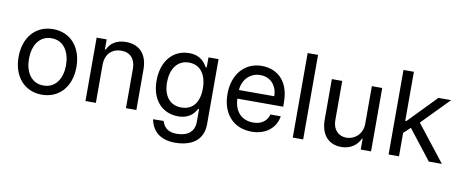

<svg xmlns="http://www.w3.org/2000/svg" viewBox="-77 -1069 3907 1627"><g transform="rotate(10 1877.0 -255.5)"><path d="M299 11.4C448.2 11.4 547.9 -100.9 547.9 -269.9C547.9 -440.3 448.2 -552.6 299 -552.6C149.9 -552.6 50.1 -440.3 50.1 -269.9C50.1 -100.9 149.9 11.4 299 11.4ZM139.6 -269.9C139.6 -378.2 190 -474.1 299 -474.1C408 -474.1 458.5 -378.2 458.5 -269.9C458.5 -161.9 408 -67.5 299 -67.5C190 -67.5 139.6 -161.9 139.6 -269.9Z M762.8 -327.1C762.8 -420.1 820.3 -473 899.1 -473C975.5 -473 1021.7 -423.3 1021.7 -339.1V0H1111.2V-346.6C1111.2 -484.7 1036.9 -552.6 926.1 -552.6C843.8 -552.6 792.3 -515.3 766.7 -459.2H759.6V-545.5H673.3V0H762.8Z M1480.1 215.9C1619 215.9 1722.3 155.2 1722.3 14.9V-545.5H1635.7V-458.5H1627.5C1608.7 -488.3 1573.9 -552.6 1468.8 -552.6C1332.4 -552.6 1236.5 -444.6 1236.5 -275.6C1236.5 -104 1335.9 -8.5 1467.3 -8.5C1572.1 -8.5 1607.6 -69.2 1626.1 -100.5H1633.2V9.2C1633.2 99.1 1571.4 139.2 1481.5 139.2C1415.8 139.2 1373.9 112.9 1354.8 51.1L1264.2 52.6C1284.1 153.4 1353.7 215.9 1480.1 215.9ZM1326.3 -276.6C1326.3 -386 1377.8 -473.4 1481.9 -473.4C1581.7 -473.4 1634.6 -392.8 1634.6 -276.6C1634.6 -158 1580.3 -87 1481.9 -87C1379.3 -87 1326.3 -164.8 1326.3 -276.6Z M2103.7 11.4C2230.5 11.4 2311.1 -62.5 2325.6 -159.8H2236.9C2221.6 -101.6 2172.6 -67.1 2103.7 -67.1C2007.5 -67.1 1941.4 -129.6 1937.5 -243.6H2331.7V-279.5C2331.7 -481.2 2211.6 -552.6 2095.2 -552.6C1946.4 -552.6 1848 -436.4 1848 -268.5C1848 -100.5 1945 11.4 2103.7 11.4ZM1937.9 -317.8C1942.8 -400.6 2002.1 -474.1 2095.5 -474.1C2184.3 -474.1 2241.5 -407.7 2241.5 -317.8Z M2546.5 -727.3H2457V0H2546.5Z M3041.5 -223.7C3041.5 -123.9 2965.6 -77.8 2903.8 -77.8C2835.2 -77.8 2786.6 -127.8 2786.6 -206.3V-545.5H2697.1V-198.9C2697.1 -60.7 2771 7.1 2873.9 7.1C2956.3 7.1 3010.7 -36.9 3036.2 -93H3041.9V0H3130.7V-545.5H3041.5Z M3281.6 0H3371.1V-201.7L3428.3 -255.3L3627.8 0H3740.1L3495.4 -312.1L3723.7 -545.5H3614.3L3381 -305.4H3371.1V-727.3H3281.6Z"/></g></svg>

Font: Margiela Sans Text
Style: Regular
Weight: 400
Designer: Stefan Endress, Andreas Faust
Version: Version 1.100;FEAKit 1.0